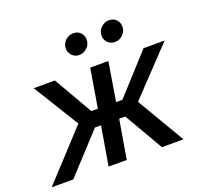

<svg xmlns="http://www.w3.org/2000/svg" viewBox="-138 -905 1117 1055"><g transform="rotate(-20 420.5 -377.5)"><path d="M-8.9 0 248.6 -279.1 84.5 -545.5H208.1L339.1 -318.9H377.1L414.8 -545.5H521L483.7 -318.9H520.6L726.6 -545.5H850.1L597.3 -279.1L761.7 0H635.7L503.9 -227.3H468.4L430 0H323.9L362.2 -227.3H326.7L117.2 0ZM591.3 -631Q563.9 -631 546.7 -651.5Q529.5 -671.9 534.1 -699.6Q538 -723 557.2 -739Q576.3 -755 599.4 -755Q628.6 -755 645.2 -735.1Q661.9 -715.2 657.3 -686.1Q653.8 -663.7 634.8 -647.4Q615.8 -631 591.3 -631ZM382.5 -631Q355.5 -631 338.2 -651.8Q321 -672.6 325.3 -699.6Q328.8 -723 348.2 -739Q367.5 -755 390.6 -755Q419.7 -755 436.4 -735.1Q453.1 -715.2 448.5 -686.1Q445 -663.7 426 -647.4Q407 -631 382.5 -631Z"/></g></svg>

Font: Karasuma Gothic
Style: Medium Italic
Weight: 500
Italic angle: 9.39998°
Designer: Rasmus Andersson / Ryoko Nishizuka
Foundry: Genbu
Version: Version 1.00